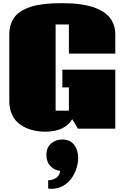

<svg xmlns="http://www.w3.org/2000/svg" viewBox="-20 -819 792 1222"><path d="M39.1 0ZM275.4 166.5Q275.4 120.6 304.9 94.7Q334.5 68.8 375 68.8Q425.3 68.8 451.4 102.1Q477.5 135.3 477.5 186Q477.5 220.2 466.1 254.6Q454.6 289.1 433.6 317.9Q412.6 346.7 379.6 364.7Q346.7 382.8 308.1 382.8Q297.4 382.8 286.6 381.3V328.1Q317.4 327.6 339.1 311.8Q360.8 295.9 362.8 268.6Q326.2 264.6 300.8 238Q275.4 211.4 275.4 166.5ZM439.9 -60.5Q391.1 19 268.6 19Q220.7 19 179.9 7.3Q139.2 -4.4 107.2 -27.3Q75.2 -50.3 57.1 -88.4Q39.1 -126.5 39.1 -175.3V-599.6Q39.1 -637.7 50.3 -668.2Q61.5 -698.7 79.8 -719.2Q98.1 -739.7 126 -754.6Q153.8 -769.5 181.6 -777.8Q209.5 -786.1 245.8 -791Q282.2 -795.9 311.3 -797.4Q340.3 -798.8 377 -798.8Q408.2 -798.8 436.5 -797.1Q464.8 -795.4 500 -790.3Q535.2 -785.2 564 -776.6Q592.8 -768.1 621.6 -752.7Q650.4 -737.3 669.9 -717Q689.5 -696.8 701.7 -666.5Q713.9 -636.2 713.9 -599.1V-478H418.5V-663.1H334V-114.7H418.5V-262.7H377V-375.5H713.9V0H476.1Z"/></svg>

Font: Coda ExtraBold
Style: Regular
Weight: 800
Version: Version 2.001; ttfautohint (v0.8) -r 50 -G 200 -x